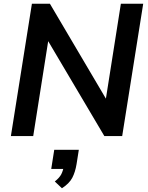

<svg xmlns="http://www.w3.org/2000/svg" viewBox="-20 -725 787 1023"><path d="M38 0 150 -705H246L564 -166H539L624 -705H743L631 0H536L217 -539H242L157 0ZM310 278 272 242Q297 222 306.5 203.5Q316 185 320 160L344 175H253L269 73H400L388 149Q381 192 365 222.5Q349 253 310 278Z"/></svg>

Font: Nunito Sans 12pt ExtraLight 12pt
Style: Bold Italic
Weight: 700
Italic angle: -9°
Version: Version 3.101;gftools[0.9.27]